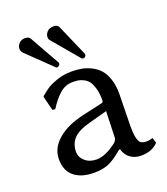

<svg xmlns="http://www.w3.org/2000/svg" viewBox="-124 -739 729 837"><g transform="rotate(-20 240.5 -320.5)"><path d="M85.9 -645Q103.5 -645 109.9 -633.8L188 -495.1Q189 -494.1 189 -491.2Q189 -484.9 183.8 -481Q178.7 -477.1 175.8 -477.1Q171.9 -477.1 168.9 -480L55.2 -589.8Q47.9 -598.6 47.9 -608.9Q47.9 -623 58.6 -634Q69.3 -645 85.9 -645ZM222.2 -650.9Q239.3 -650.9 245.1 -637.2L307.6 -494.1Q309.1 -491.2 309.1 -487.8Q309.1 -484.4 305.7 -479.7Q302.2 -475.1 294.9 -475.1Q291 -475.1 288.1 -478L186 -599.1Q180.2 -605 180.2 -615.2Q180.2 -627.9 190.4 -639.4Q200.7 -650.9 222.2 -650.9ZM310.1 -225.1 225.1 -202.1Q169.4 -187 147.7 -162.6Q126 -138.2 126 -102.1Q126 -77.6 147 -59.3Q168 -41 200.2 -41Q240.2 -41 292 -80.1Q306.2 -90.8 306.2 -106ZM310.1 -47.9H306.2Q265.6 -13.7 238.3 -2Q210.9 9.8 169.9 9.8Q111.8 9.8 78.4 -17.3Q44.9 -44.4 44.9 -98.1Q44.9 -148.9 89.4 -187.5Q133.3 -225.6 210.9 -243.2L304.2 -264.2Q311 -266.6 311 -275.9Q311 -308.1 304.2 -331.3Q297.4 -354.5 288.1 -366.2Q278.8 -377.9 264.2 -384.8Q249.5 -391.6 239.3 -392.8Q229 -394 214.8 -394Q182.1 -394 155.8 -371.1Q129.4 -348.1 105 -309.1L91.8 -310.1L75.2 -377L78.1 -380.9Q96.2 -396 111.1 -406.2Q126 -416.5 158 -427.7Q189.9 -439 225.1 -439Q250 -439 271.7 -435.3Q293.5 -431.6 315.9 -420.7Q338.4 -409.7 354.2 -392.3Q370.1 -375 380.1 -345.5Q390.1 -315.9 390.1 -276.9Q390.1 -273.4 388.7 -208Q387.2 -142.6 387.2 -126Q387.2 -63 403.8 -47.9Q412.6 -40.5 433.1 -40.5Q445.3 -40.5 460 -45.9L467.8 -21Q439 9.8 388.2 9.8Q359.9 9.8 339.1 -4.9Q318.4 -19.5 310.1 -47.9Z"/></g></svg>

Font: Linux Biolinum G
Style: Regular
Weight: 400
Designer: Philipp H. Poll
Foundry: Philipp H. Poll
Version: Version 1.1.0 ; ttfautohint (v1.6)